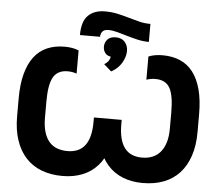

<svg xmlns="http://www.w3.org/2000/svg" viewBox="-61 -998 1234 1080"><g transform="rotate(5 556.5 -458.5)"><path d="M473 -785Q473 -802.8 483.2 -815Q493.4 -827.2 516.8 -827.2Q540 -827.2 566.9 -819.9Q593.8 -812.6 623.4 -803.7Q653 -794.8 684.8 -787.5Q716.6 -780.2 749 -780.2V-881.8Q715.2 -881.8 685.2 -889.4Q655.2 -897 624.8 -905.8Q594.4 -914.6 561.5 -922.2Q528.6 -929.8 488.8 -929.8Q428.8 -929.8 394.1 -896.2Q359.4 -862.6 359.4 -785ZM552 -596.2Q591.6 -617.8 611.3 -652.2Q631 -686.6 631 -718.6Q631 -748.2 613.2 -769Q595.4 -789.8 562 -789.8Q530.4 -789.8 514.9 -772.5Q499.4 -755.2 499.4 -731.6Q499.4 -712 510.2 -697Q521 -682 542.4 -679Q541.2 -665.6 532.6 -653.6Q524 -641.6 509.4 -634ZM329.6 13.4Q392.2 13.4 442.6 -6.7Q493 -26.8 528.2 -66.5Q563.4 -106.2 582.2 -164.2Q601 -222.2 601 -298V-330H478.2V-305.6Q478.2 -259.4 469.6 -226.1Q461 -192.8 444.2 -171.1Q427.4 -149.4 402.5 -139Q377.6 -128.6 346 -128.6Q313.8 -128.6 287.4 -138.4Q261 -148.2 242.5 -169.6Q224 -191 214 -224.6Q204 -258.2 204 -305.6V-396.4Q204 -492.6 228.1 -534.2Q252.2 -575.8 309 -575.8Q322 -575.8 334.2 -573.8Q346.4 -571.8 359.6 -567.2V-698.2Q341.4 -705.8 321.4 -709Q301.4 -712.2 279.4 -712.2Q224.2 -712.2 180.9 -693.4Q137.6 -674.6 108.1 -636.1Q78.6 -597.6 62.9 -538.7Q47.2 -479.8 47.2 -399.8V-298Q47.2 -222.2 66.9 -163.9Q86.6 -105.6 122.9 -66.2Q159.2 -26.8 211.7 -6.7Q264.2 13.4 329.6 13.4ZM783.6 13.4Q849.6 13.4 901.8 -6.7Q954 -26.8 990.3 -66.2Q1026.6 -105.6 1046.3 -163.9Q1066 -222.2 1066 -298V-399.8Q1066 -479.8 1050.3 -538.7Q1034.6 -597.6 1005.1 -636.1Q975.6 -674.6 932.3 -693.4Q889 -712.2 833.8 -712.2Q811.8 -712.2 791.8 -709Q771.8 -705.8 753.6 -698.2V-567.2Q766.8 -571.8 779 -573.8Q791.2 -575.8 804.2 -575.8Q861.8 -575.8 885.5 -534.2Q909.2 -492.6 909.2 -396.4V-305.6Q909.2 -260 899.2 -227Q889.2 -194 870.7 -172Q852.2 -150 825.8 -139.3Q799.4 -128.6 767.2 -128.6Q735.6 -128.6 710.7 -139Q685.8 -149.4 669 -171.1Q652.2 -192.8 643.6 -226.1Q635 -259.4 635 -305.6V-330H512.2V-298Q512.2 -222.2 531 -164.2Q549.8 -106.2 585 -66.5Q620.2 -26.8 670.6 -6.7Q721 13.4 783.6 13.4Z"/></g></svg>

Font: Fixel Variable
Style: Regular
Weight: 100
Width: 3
Designer: AlfaBravo + MacPaw
Foundry: Kyrylo Tkachov, Marchela Mozhyna, Serhii Makarenko, Maria Weinstein, Zakhar Kryvoshyya
Version: Version 1.211